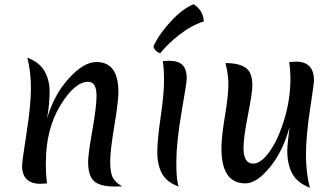

<svg xmlns="http://www.w3.org/2000/svg" viewBox="-20 -872 1593 913"><path d="M543 -435Q543 -389 523.5 -272.5Q504 -156 504 -103Q504 -50 517 -26.5Q530 -3 561 14Q548 15 524 15Q456 15 427.5 -10.5Q399 -36 399 -102Q399 -139 419 -251.5Q439 -364 439 -417Q439 -483 399 -483Q335 -483 266.5 -370Q198 -257 198 -98Q198 -35 204 0Q178 2 173 2Q85 2 85 -84Q85 -104 106 -238Q127 -372 127 -451.5Q127 -531 110 -598Q169 -575 192.5 -532.5Q216 -490 216 -435.5Q216 -381 204 -309Q237 -422 307.5 -499.5Q378 -577 439 -577Q543 -577 543 -435Z M754 -581Q772 -583 783 -583Q828 -583 848 -563Q868 -543 868 -497Q868 -482 843.5 -339.5Q819 -197 818.5 -104.5Q818 -12 830 15Q773 -5 750.5 -46.5Q728 -88 728 -147Q728 -206 744 -316Q760 -426 760 -487Q760 -548 754 -581ZM710 -652Q735 -708 791.5 -769.5Q848 -831 901 -852Q947 -822 949 -770Q891 -752 834.5 -708Q778 -664 742 -619Q730 -622 720.5 -631.5Q711 -641 710 -652Z M1387 -579Q1473 -579 1473 -490Q1473 -474 1454 -349.5Q1435 -225 1435 -136Q1435 -47 1454 21Q1393 -3 1369.5 -47Q1346 -91 1346 -156Q1346 -181 1357 -269Q1327 -155 1264 -77.5Q1201 0 1147 0Q1033 0 1033 -166Q1033 -221 1049.5 -319.5Q1066 -418 1066 -469Q1066 -520 1052 -572Q1116 -572 1148 -550Q1180 -528 1180 -465Q1180 -431 1159 -325Q1138 -219 1138 -168Q1138 -94 1184 -94Q1222 -94 1263.5 -153.5Q1305 -213 1333 -308Q1361 -403 1361 -496Q1361 -538 1355 -577Q1377 -579 1387 -579Z"/></svg>

Font: Merienda
Style: Regular
Weight: 400
Designer: Eduardo Rodriguez Tunni
Foundry: Eduardo Rodriguez Tunni
Version: Version 1.001